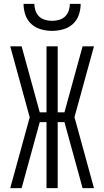

<svg xmlns="http://www.w3.org/2000/svg" viewBox="-20 -975 540 995"><path d="M92 0H33L134 -367L33 -735H92L186 -393H221V-735H279V-393H314L408 -735H467L366 -368L467 0H408L314 -342H279V0H221V-342H186ZM250 -815Q221 -815 192.5 -823Q164 -831 142.5 -850.5Q121 -870 111.5 -898Q102 -926 102 -955H158Q158 -937 164 -919.5Q170 -902 183 -889.5Q196 -877 214 -872Q232 -867 250 -867Q268 -867 286 -872Q304 -877 317 -889.5Q330 -902 336 -919.5Q342 -937 342 -955H398Q398 -926 388.5 -898Q379 -870 357.5 -850.5Q336 -831 307.5 -823Q279 -815 250 -815Z"/></svg>

Font: Iosevka Fixed Light
Style: Regular
Weight: 300
Monospace: yes
Designer: Belleve Invis
Foundry: Belleve Invis
Version: Version 32.3.0